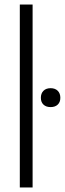

<svg xmlns="http://www.w3.org/2000/svg" viewBox="-20 -828 286 848"><path d="M67.5 0V-808H124V0ZM203.5 -355Q183.5 -355 172 -366Q160.5 -377 160.5 -396Q160.5 -415.5 172 -427Q183.5 -438.5 203.5 -438.5Q223.5 -438.5 235 -427Q246.5 -415.5 246.5 -396Q246.5 -377 235 -366Q223.5 -355 203.5 -355Z"/></svg>

Font: Encode Sans Cnd Lt
Style: Regular
Weight: 300
Width: 3
Designer: Multiple Designers
Foundry: Impallari Type
Version: Version 3.002; ttfautohint (v1.8.3) -l 8 -r 50 -G 200 -x 14 